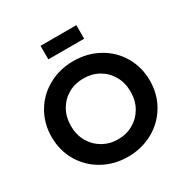

<svg xmlns="http://www.w3.org/2000/svg" viewBox="-212 -1145 1303 1338"><g transform="rotate(-30 439.0 -475.5)"><path d="M44 -373Q44 -481 95.5 -569Q147 -657 237.5 -707Q328 -757 439 -757Q550 -757 640.5 -707Q731 -657 782.5 -569Q834 -481 834 -373Q834 -265 782.5 -177Q731 -89 640.5 -38.5Q550 12 439 12Q328 12 237.5 -38.5Q147 -89 95.5 -177Q44 -265 44 -373ZM439 -128Q506 -128 561 -159.5Q616 -191 647.5 -246.5Q679 -302 679 -373Q679 -444 647.5 -499.5Q616 -555 561.5 -586Q507 -617 439 -617Q371 -617 316.5 -586Q262 -555 230.5 -499.5Q199 -444 199 -373Q199 -302 230.5 -246.5Q262 -191 317 -159.5Q372 -128 439 -128ZM295 -963H583V-854H295Z"/></g></svg>

Font: Evergrow Sans 
Style: ExtraBold
Weight: 800
Foundry: 10Web
Version: Version 1.000